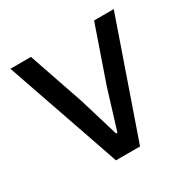

<svg xmlns="http://www.w3.org/2000/svg" viewBox="-123 -636 747 753"><g transform="rotate(-30 250.0 -259.0)"><path d="M195 0 16 -518H109L194 -270L248 -91H254L309 -270L395 -518H484L304 0Z"/></g></svg>

Font: IBM Plex Sans Arabic Text
Style: Regular
Weight: 450
Designer: Mike Abbink, Paul van der Laan, Pieter van Rosmalen, Wael Morcos, Khajak Apelian
Foundry: Bold Monday
Version: Version 1.2